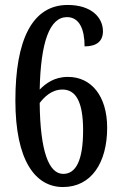

<svg xmlns="http://www.w3.org/2000/svg" viewBox="-20 -744 486 774"><path d="M234 10C348 10 412 -88 412 -229C412 -357 348 -434 254 -434C198 -434 164 -407 140 -383C144 -574 180 -675 250 -675C300 -675 321 -626 321 -557C371 -557 395 -579 395 -618C395 -673 349 -724 253 -724C109 -724 42 -582 42 -339C42 -97 122 10 234 10ZM235 -43C176 -43 142 -136 140 -329C158 -352 187 -383 232 -383C286 -383 315 -333 315 -219C315 -97 286 -43 235 -43Z"/></svg>

Font: Noto Serif Devanagari ExtraCondensed Medium
Style: Regular
Weight: 500
Width: 2
Designer: Universal Thirst, Indian Type Foundry and the Monotype Design Team
Foundry: Monotype Imaging Inc.
Version: Version 2.004